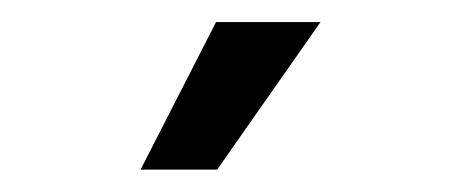

<svg xmlns="http://www.w3.org/2000/svg" viewBox="-20 -768 428 174"><path d="M107.4 -614.3 175.8 -748H270.5L176.8 -614.3Z"/></svg>

Font: Inter Tight
Style: Regular
Weight: 400
Designer: Rasmus Andersson
Foundry: rsms
Version: Version 3.002